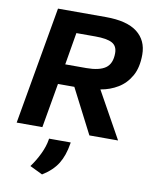

<svg xmlns="http://www.w3.org/2000/svg" viewBox="-99 -741 849 1074"><g transform="rotate(10 325.5 -203.5)"><path d="M25 0 142 -668H414Q534 -668 592.5 -622.5Q651 -577 651 -496Q651 -423 624 -375Q597 -327 552.5 -300Q508 -273 454 -264L601 0H438L308 -253H215L171 0ZM236 -368H355Q429 -368 464.5 -393Q500 -418 500 -478Q500 -519 470 -535Q440 -551 375 -551H267ZM215 261 143 226Q171 188 191.5 145Q212 102 218 64L219 57H342L341 64Q330 133 301.5 179Q273 225 215 261Z"/></g></svg>

Font: Gantari
Style: Bold Italic
Weight: 700
Italic angle: -10°
Designer: Anugrah Pasau
Foundry: Lafontype
Version: Version 1.000; ttfautohint (v1.8.4.7-5d5b)